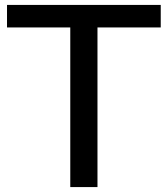

<svg xmlns="http://www.w3.org/2000/svg" viewBox="-20 -760 682 780"><path d="M265.5 0V-648.5H8.5V-740H633V-648.5H376V0Z"/></svg>

Font: Encode Sans SC SemiExpanded Medium
Style: Regular
Weight: 500
Width: 6
Designer: Multiple Designers
Foundry: Impallari Type
Version: Version 3.002